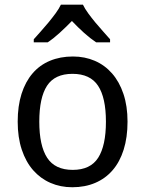

<svg xmlns="http://www.w3.org/2000/svg" viewBox="-20 -786 617 816"><path d="M522 -269Q522 -202.1 505.6 -150.1Q489.3 -98.1 458.7 -62.7Q428.2 -27.3 384.8 -8.8Q341.3 9.8 287.1 9.8Q236.8 9.8 194.3 -8.8Q151.9 -27.3 120.8 -62.7Q89.8 -98.1 72.5 -150.1Q55.2 -202.1 55.2 -269Q55.2 -335.4 71.5 -387Q87.9 -438.5 118.2 -473.9Q148.4 -509.3 192.1 -527.6Q235.8 -545.9 290 -545.9Q340.3 -545.9 382.8 -527.6Q425.3 -509.3 456.3 -473.9Q487.3 -438.5 504.6 -387Q522 -335.4 522 -269ZM147 -269Q147 -167 180.4 -115.5Q213.9 -64 289.1 -64Q364.3 -64 397.2 -115.5Q430.2 -167 430.2 -269Q430.2 -371.1 396.7 -421.6Q363.3 -472.2 288.1 -472.2Q212.9 -472.2 179.9 -421.6Q147 -371.1 147 -269ZM447.8 -606H388.7Q363.8 -622.6 337.4 -646.2Q311 -669.9 285.6 -696.8Q259.3 -669.9 233.4 -646.2Q207.5 -622.6 182.6 -606H123.5V-619.1Q136.2 -633.3 152.8 -651.9Q169.4 -670.4 185.8 -690.2Q202.1 -710 216.6 -729.7Q231 -749.5 238.8 -766.1H332.5Q340.3 -749.5 354.7 -729.7Q369.1 -710 385.5 -690.2Q401.9 -670.4 418.7 -651.9Q435.5 -633.3 447.8 -619.1Z"/></svg>

Font: Genotype
Style: Regular
Weight: 400
Foundry: Ascender Corporation
Version: Version 1.00